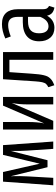

<svg xmlns="http://www.w3.org/2000/svg" viewBox="690 -1268 589 2010"><g transform="rotate(-90 985.0 -262.5)"><path d="M471.2 -525.9 508.8 0H432.1L414.1 -267.1Q408.2 -344.7 410.2 -444.8L313 -60.1H240.2L146 -443.8Q148.9 -350.6 144 -268.1L128.9 0H50.8L88.9 -525.9H189.9L276.9 -142.1L369.1 -525.9Z M975.6 -525.9V0H897.5V-266.1Q897.5 -360.4 912.6 -434.1L725.6 0H634.8V-525.9H713.4V-265.1Q713.4 -165.5 698.7 -94.2L884.8 -525.9Z M1161.1 -525.9H1445.3V0H1364.3V-459H1235.4L1219.2 -228Q1215.8 -183.1 1212.6 -154.5Q1209.5 -126 1203.4 -100.3Q1197.3 -74.7 1189.7 -59.8Q1182.1 -44.9 1168.7 -31Q1155.3 -17.1 1139.2 -7.8Q1123 1.5 1098.1 11.2L1078.1 -51.8Q1089.4 -57.1 1097.4 -63Q1105.5 -68.8 1111.8 -75.4Q1118.2 -82 1122.6 -93.5Q1127 -105 1129.9 -116Q1132.8 -127 1135 -147.2Q1137.2 -167.5 1138.7 -185.8Q1140.1 -204.1 1142.1 -235.8Z M1894 -108.9Q1894 -80.6 1902.1 -66.9Q1910.2 -53.2 1928.2 -43.9L1911.1 12.2Q1875 5.4 1854.7 -12.2Q1834.5 -29.8 1826.2 -64.9Q1781.7 12.2 1699.2 12.2Q1633.8 12.2 1595.9 -31.2Q1558.1 -74.7 1558.1 -147Q1558.1 -230.5 1609.4 -274.7Q1660.6 -318.8 1757.8 -318.8H1814V-369.1Q1814 -422.4 1793 -447.3Q1772 -472.2 1728 -472.2Q1677.7 -472.2 1608.9 -444.8L1587.9 -502Q1667 -537.1 1737.8 -537.1Q1816.4 -537.1 1855.2 -494.1Q1894 -451.2 1894 -373ZM1714.8 -49.8Q1779.3 -49.8 1814 -136.2V-264.2H1767.1Q1703.1 -264.2 1672.6 -235.8Q1642.1 -207.5 1642.1 -149.9Q1642.1 -100.1 1661.1 -75Q1680.2 -49.8 1714.8 -49.8Z"/></g></svg>

Font: Fira Sans Compressed Book
Style: Regular
Weight: 350
Width: 1
Designer: Carrois Corporate & Edenspiekermann AG
Foundry: Carrois Corporate GbR & Edenspiekermann AG
Version: Version 4.203;PS 004.203;hotconv 1.0.88;makeotf.lib2.5.64775